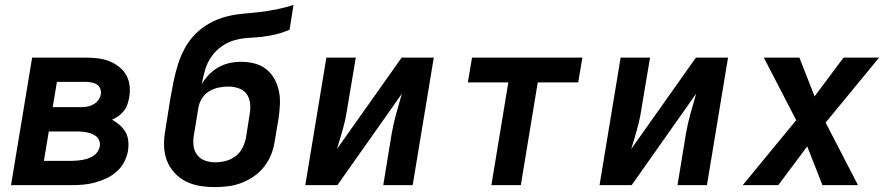

<svg xmlns="http://www.w3.org/2000/svg" viewBox="-20 -755 3640 783"><path d="M273 0H25L111 -520H331Q356 -520 380 -517Q404 -514 425.5 -505.5Q447 -497 465 -483Q483 -469 494.5 -449Q506 -429 508.5 -405Q511 -381 507 -357Q504 -343 499.5 -329Q495 -315 485.5 -303Q476 -291 463.5 -282Q451 -273 437 -267Q453 -258 467.5 -245.5Q482 -233 491.5 -217Q501 -201 503 -181Q505 -161 502 -140Q498 -117 486.5 -94.5Q475 -72 455.5 -55Q436 -38 413.5 -27.5Q391 -17 367 -10.5Q343 -4 319.5 -2Q296 0 273 0ZM195 -318H312Q325 -318 337.5 -320.5Q350 -323 361.5 -329.5Q373 -336 381 -347Q389 -358 391 -370Q393 -382 389 -393Q385 -404 376 -410Q367 -416 355 -418.5Q343 -421 331 -421H212ZM159 -99H272Q283 -99 294.5 -100Q306 -101 317 -103Q328 -105 339.5 -109Q351 -113 361 -119.5Q371 -126 378 -136.5Q385 -147 387 -158Q389 -169 385.5 -179.5Q382 -190 374.5 -197Q367 -204 357.5 -208Q348 -212 337.5 -214.5Q327 -217 316 -218Q305 -219 294 -219H179Z M857 8Q825 8 794.5 3Q764 -2 737.5 -15.5Q711 -29 691 -51Q671 -73 660.5 -100.5Q650 -128 649 -159.5Q648 -191 654 -223L675 -355Q681 -389 688 -423.5Q695 -458 705.5 -491.5Q716 -525 733 -557Q750 -589 776 -615.5Q802 -642 834.5 -660Q867 -678 901.5 -687Q936 -696 970.5 -699Q1005 -702 1039.5 -706Q1074 -710 1108.5 -717Q1143 -724 1177 -735L1161 -634Q1134 -622 1105.5 -615Q1077 -608 1049 -605Q1021 -602 993.5 -600.5Q966 -599 938 -591.5Q910 -584 885 -566.5Q860 -549 843 -525Q826 -501 817.5 -473.5Q809 -446 804 -418L803 -412Q815 -433 832.5 -451Q850 -469 871.5 -481Q893 -493 916.5 -498Q940 -503 963 -503Q992 -503 1018.5 -496Q1045 -489 1065.5 -473Q1086 -457 1099 -433.5Q1112 -410 1117.5 -383.5Q1123 -357 1121.5 -328.5Q1120 -300 1116 -272L1100 -177Q1096 -150 1085.5 -124Q1075 -98 1057 -75Q1039 -52 1015 -35.5Q991 -19 964.5 -9Q938 1 910.5 4.5Q883 8 857 8ZM857 -93Q878 -93 900 -98.5Q922 -104 940 -117.5Q958 -131 968.5 -151.5Q979 -172 983 -193L998 -288Q1002 -310 1000 -332Q998 -354 986.5 -370.5Q975 -387 954.5 -394.5Q934 -402 912 -402Q892 -402 872 -398Q852 -394 833.5 -383Q815 -372 803.5 -353.5Q792 -335 789 -315L771 -206Q767 -184 769 -162.5Q771 -141 783 -124.5Q795 -108 815 -100.5Q835 -93 857 -93Z M1225 0 1311 -520H1431L1396 -312Q1390 -271 1378.5 -229.5Q1367 -188 1354 -147L1618 -520H1749L1663 0H1543L1577 -208Q1584 -249 1595.5 -290.5Q1607 -332 1619 -373L1356 0Z M1984 0 2053 -419H1888L1905 -520H2355L2338 -419H2173L2104 0Z M2425 0 2511 -520H2631L2596 -312Q2590 -271 2578.5 -229.5Q2567 -188 2554 -147L2818 -520H2949L2863 0H2743L2777 -208Q2784 -249 2795.5 -290.5Q2807 -332 2819 -373L2556 0Z M3009 0 3227 -265 3095 -520H3240L3302 -362L3420 -520H3565L3347 -255L3479 0H3334L3272 -158L3154 0Z"/></svg>

Font: Iosevka Extended Oblique
Style: Bold
Weight: 700
Width: 7
Italic angle: -9°
Monospace: yes
Designer: Belleve Invis
Foundry: Belleve Invis
Version: Version 32.5.0; ttfautohint (v1.8.4)